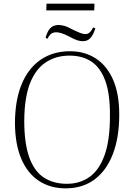

<svg xmlns="http://www.w3.org/2000/svg" viewBox="-20 -1019 719 1053"><path d="M62 -341Q62 -468 98.5 -556.5Q135 -645 203 -691.5Q271 -738 364 -738Q445 -738 506 -698Q567 -658 600.5 -581Q634 -504 634 -391Q634 -264 598.5 -173Q563 -82 497.5 -34Q432 14 340 14Q256 14 193.5 -27Q131 -68 97 -147.5Q63 -227 62 -341ZM113 -358Q113 -234 140 -157.5Q167 -81 219.5 -46Q272 -11 347 -11Q418 -11 471 -48.5Q524 -86 553.5 -168Q583 -250 583 -383Q584 -502 558 -574.5Q532 -647 482.5 -680.5Q433 -714 361 -714Q287 -714 231 -677Q175 -640 144.5 -562Q114 -484 113 -358ZM235 -999H498L497 -962H234ZM434 -793Q419 -793 402.5 -798.5Q386 -804 355 -821Q331 -833 315 -837.5Q299 -842 288 -842Q274 -842 263 -835.5Q252 -829 240 -806L230 -812Q238 -841 249 -856Q260 -871 273 -876.5Q286 -882 300 -882Q314 -882 331.5 -877.5Q349 -873 376 -858Q405 -844 421 -838Q437 -832 448 -832Q459 -832 468.5 -838.5Q478 -845 492 -869L503 -863Q494 -836 483.5 -820.5Q473 -805 461 -799Q449 -793 434 -793Z"/></svg>

Font: Literata 60pt ExtraLight
Style: Italic
Weight: 250
Italic angle: -2°
Designer: Latin by Veronika Burian and Jose Scaglione. Greek by Irene Vlachou. Cyrillic by Vera Evstafieva
Foundry: TypeTogether
Version: Version 3.103;gftools[0.9.29]